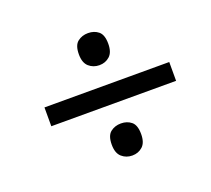

<svg xmlns="http://www.w3.org/2000/svg" viewBox="-87 -693 747 681"><g transform="rotate(-20 286.0 -352.0)"><path d="M305 -462Q282 -462 265.5 -476.5Q249 -491 249 -523Q249 -557 265.5 -570Q282 -583 305 -583Q328 -583 344 -570Q360 -557 360 -523Q360 -491 344 -476.5Q328 -462 305 -462ZM70 -317V-388H541V-317ZM305 -121Q282 -121 265.5 -135.5Q249 -150 249 -182Q249 -216 265.5 -229Q282 -242 305 -242Q328 -242 344 -229Q360 -216 360 -182Q360 -150 344 -135.5Q328 -121 305 -121Z"/></g></svg>

Font: BC Sans
Style: Italic
Weight: 400
Italic angle: -12°
Designer: Monotype Design Team
Designer: Province of B.C.
Foundry: Monotype Imaging Inc.
Version: Version 2.000;GOOG;noto-source:20170915:90ef993387c0